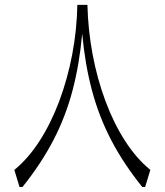

<svg xmlns="http://www.w3.org/2000/svg" viewBox="-20 -752 662 772"><path d="M291 -732.4Q289.1 -631.3 270.3 -532.7Q251.5 -434.1 218.3 -345.5Q185.1 -256.8 139.4 -185.8Q93.8 -114.7 37.6 -68.8L58.6 0H70.3Q145.5 -93.8 194.6 -188.2Q243.7 -282.7 271.5 -387.7Q299.3 -492.7 310.5 -616.7Q321.8 -493.2 349.9 -388.2Q377.9 -283.2 427.2 -188.5Q476.6 -93.8 552.2 0H563.5L584.5 -68.8Q528.3 -114.7 482.7 -185.8Q437 -256.8 404.1 -345.5Q371.1 -434.1 352.5 -532.7Q334 -631.3 331.5 -732.4Z"/></svg>

Font: Pinar-VF
Style: Regular
Weight: 300
Designer: Amin Abedi
Version: Version 3.0